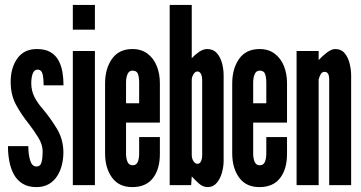

<svg xmlns="http://www.w3.org/2000/svg" viewBox="-20 -755 1474 783"><path d="M128.5 8Q95 8 72.5 -5.8Q50 -19.5 37 -43Q24 -66.5 18.2 -96.5Q12.5 -126.5 12.5 -159H95.5Q95.5 -125.5 103 -100.8Q110.5 -76 128.5 -76Q145 -76 149.5 -93.8Q154 -111.5 154 -137Q154 -164.5 136.8 -193Q119.5 -221.5 99 -248Q67 -287.5 45.2 -328Q23.5 -368.5 23.5 -421Q23.5 -478.5 50.8 -516.8Q78 -555 130.5 -555Q164 -555 185.2 -542.8Q206.5 -530.5 218.2 -509.2Q230 -488 234.5 -461.8Q239 -435.5 239 -407H158Q158 -434 153.8 -452.5Q149.5 -471 133 -471Q119.5 -471 113.5 -455Q107.5 -439 107.5 -415.5Q107.5 -386 119.8 -361Q132 -336 154.5 -310.5Q184.5 -275 211.5 -231Q238.5 -187 238.5 -133Q238.5 -108 232.5 -83Q226.5 -58 213.5 -37.5Q200.5 -17 179.5 -4.5Q158.5 8 128.5 8Z M277 0V-547H367V0ZM277 -634V-735H367V-634Z M519.5 8Q465 8 436.8 -30.8Q408.5 -69.5 408.5 -130V-414.5Q408.5 -475 436.8 -515Q465 -555 520 -555Q556.5 -555 581.5 -536.2Q606.5 -517.5 619.2 -486Q632 -454.5 632 -416V-255H494V-128.5Q494 -109 500 -95Q506 -81 520.5 -81Q536 -81 541.8 -94.5Q547.5 -108 547.5 -129V-196H632V-127.5Q632 -65.5 603.8 -28.8Q575.5 8 519.5 8ZM494 -334H547.5V-418.5Q547.5 -440 542.5 -453.5Q537.5 -467 520.5 -467Q506.5 -467 500.2 -453Q494 -439 494 -418.5Z M827 8Q807 8 790.5 -7.2Q774 -22.5 762 -35.5L759.5 0H672V-735H762V-517.5Q774.5 -531.5 791.5 -543.2Q808.5 -555 825 -555Q849.5 -555 864.2 -538.5Q879 -522 885.5 -497.2Q892 -472.5 892 -448V-99Q892 -76 885.2 -51.2Q878.5 -26.5 864 -9.2Q849.5 8 827 8ZM785 -87Q795 -87 799.8 -97.5Q804.5 -108 804.5 -122.5V-429Q804.5 -443.5 799.5 -453.5Q794.5 -463.5 785 -463.5Q776 -463.5 769 -452.2Q762 -441 762 -429V-122.5Q762 -108.5 769 -97.8Q776 -87 785 -87Z M1038 8Q983.5 8 955.2 -30.8Q927 -69.5 927 -130V-414.5Q927 -475 955.2 -515Q983.5 -555 1038.5 -555Q1075 -555 1100 -536.2Q1125 -517.5 1137.8 -486Q1150.5 -454.5 1150.5 -416V-255H1012.5V-128.5Q1012.5 -109 1018.5 -95Q1024.5 -81 1039 -81Q1054.5 -81 1060.2 -94.5Q1066 -108 1066 -129V-196H1150.5V-127.5Q1150.5 -65.5 1122.2 -28.8Q1094 8 1038 8ZM1012.5 -334H1066V-418.5Q1066 -440 1061 -453.5Q1056 -467 1039 -467Q1025 -467 1018.8 -453Q1012.5 -439 1012.5 -418.5Z M1189.5 0V-547H1279.5V-510Q1292.5 -524.5 1312 -539.8Q1331.5 -555 1347 -555Q1372 -555 1386.2 -537.2Q1400.5 -519.5 1406.2 -494.5Q1412 -469.5 1412 -448V0H1322.5V-430Q1322.5 -446 1318 -454Q1313.5 -462 1303 -462Q1294 -462 1288.5 -453.2Q1283 -444.5 1279.5 -431V0Z"/></svg>

Font: League Gothic SemiCondensed
Style: Regular
Weight: 400
Width: 4
Designer: The League of Moveable Type
Version: Version 2.001